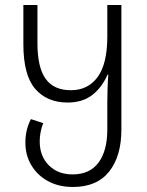

<svg xmlns="http://www.w3.org/2000/svg" viewBox="-20 -734 585 764"><path d="M270 10Q214 10 171.5 -13Q129 -36 105 -76Q81 -116 81 -166Q81 -218 103 -260L152 -244Q138 -209 138 -171Q138 -113 174 -76.5Q210 -40 269 -40Q337 -40 372 -87Q407 -134 407 -219V-329Q407 -352 408 -382.5Q409 -413 411 -437H408Q385 -385 346.5 -355.5Q308 -326 249 -326Q167 -326 120 -380.5Q73 -435 73 -558V-714H129V-562Q129 -466 161.5 -420.5Q194 -375 262 -375Q330 -375 368.5 -427.5Q407 -480 407 -589V-714H463V-218Q463 -113 414.5 -51.5Q366 10 270 10Z"/></svg>

Font: Noto Sans Georgian Condensed Light
Style: Regular
Weight: 300
Width: 3
Designer: Monotype Design Team, Akaki Razmadze
Foundry: Google LLC
Version: Version 2.005; ttfautohint (v1.8.4.7-5d5b)